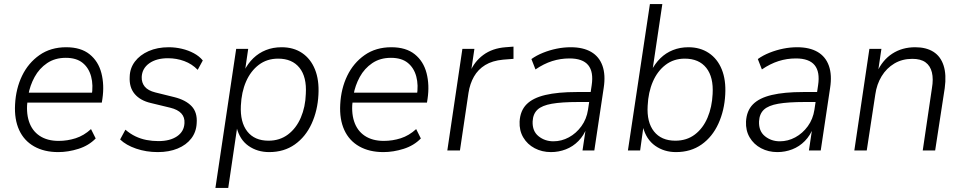

<svg xmlns="http://www.w3.org/2000/svg" viewBox="-20 -739 4732 943"><path d="M266 8Q197 8 147.5 -20Q98 -48 74 -100.5Q50 -153 54 -226Q58 -304 88.5 -367Q119 -430 174 -468.5Q229 -507 305 -507Q377 -507 420 -472.5Q463 -438 478 -380Q493 -322 483 -254L480 -235H97L105 -284H451L430 -267Q439 -321 427.5 -363.5Q416 -406 385.5 -430.5Q355 -455 303 -455Q250 -455 211.5 -429Q173 -403 150 -361Q127 -319 119 -272L116 -252Q107 -190 122 -143.5Q137 -97 174.5 -72Q212 -47 268 -47Q311 -47 351.5 -60Q392 -73 427 -105L450 -59Q416 -24 365.5 -8Q315 8 266 8Z M755 8Q698 8 648.5 -9Q599 -26 570 -54L596 -102Q619 -82 645 -69.5Q671 -57 699.5 -51.5Q728 -46 758 -46Q815 -46 849.5 -69.5Q884 -93 886 -134Q888 -163 870.5 -182Q853 -201 816 -210L721 -233Q669 -245 641.5 -277.5Q614 -310 617 -362Q618 -404 642.5 -436.5Q667 -469 710 -488Q753 -507 809 -507Q841 -507 873 -499.5Q905 -492 932 -477.5Q959 -463 976 -442L951 -396Q923 -425 885 -439Q847 -453 805 -453Q748 -453 713 -428Q678 -403 676 -361Q675 -333 691 -313.5Q707 -294 743 -285L836 -262Q892 -248 921 -217.5Q950 -187 946 -134Q944 -91 919.5 -59Q895 -27 852.5 -9.5Q810 8 755 8Z M1038 184 1140 -499H1199L1183 -389H1178Q1197 -427 1224 -453Q1251 -479 1286 -493Q1321 -507 1363 -507Q1422 -507 1464 -478.5Q1506 -450 1527 -398Q1548 -346 1544 -274Q1540 -196 1510.5 -131.5Q1481 -67 1428 -29.5Q1375 8 1302 8Q1244 8 1200.5 -22.5Q1157 -53 1142 -114H1145L1101 184ZM1299 -48Q1354 -48 1394.5 -78.5Q1435 -109 1457.5 -161.5Q1480 -214 1482 -278Q1487 -361 1451 -406Q1415 -451 1346 -451Q1291 -451 1251 -420.5Q1211 -390 1188.5 -338.5Q1166 -287 1163 -220Q1159 -139 1194.5 -93.5Q1230 -48 1299 -48Z M1863 8Q1794 8 1744.5 -20Q1695 -48 1671 -100.5Q1647 -153 1651 -226Q1655 -304 1685.5 -367Q1716 -430 1771 -468.5Q1826 -507 1902 -507Q1974 -507 2017 -472.5Q2060 -438 2075 -380Q2090 -322 2080 -254L2077 -235H1694L1702 -284H2048L2027 -267Q2036 -321 2024.5 -363.5Q2013 -406 1982.5 -430.5Q1952 -455 1900 -455Q1847 -455 1808.5 -429Q1770 -403 1747 -361Q1724 -319 1716 -272L1713 -252Q1704 -190 1719 -143.5Q1734 -97 1771.5 -72Q1809 -47 1865 -47Q1908 -47 1948.5 -60Q1989 -73 2024 -105L2047 -59Q2013 -24 1962.5 -8Q1912 8 1863 8Z M2177 0 2251 -499H2310L2293 -384H2288Q2309 -436 2353.5 -469Q2398 -502 2463 -507L2502 -510V-450L2451 -446Q2398 -441 2363 -419.5Q2328 -398 2308 -363Q2288 -328 2281 -283L2239 0Z M2686 8Q2642 8 2606 -11Q2570 -30 2550 -64Q2530 -98 2532 -142Q2535 -195 2566 -226.5Q2597 -258 2658.5 -272.5Q2720 -287 2812 -287H2892L2884 -238H2820Q2739 -238 2690.5 -229.5Q2642 -221 2620 -200.5Q2598 -180 2596 -143Q2594 -95 2625 -70Q2656 -45 2698 -45Q2738 -45 2774 -64.5Q2810 -84 2835.5 -119Q2861 -154 2868 -200L2886 -320Q2896 -386 2869 -419Q2842 -452 2777 -452Q2733 -452 2692 -439Q2651 -426 2610 -398L2590 -449Q2615 -467 2647.5 -480Q2680 -493 2714.5 -500Q2749 -507 2783 -507Q2844 -507 2883.5 -484Q2923 -461 2939 -416Q2955 -371 2945 -307L2899 0H2841L2858 -114H2863Q2848 -74 2821 -46.5Q2794 -19 2759 -5.5Q2724 8 2686 8Z M3300 8Q3242 8 3198 -23Q3154 -54 3138 -115H3140L3124 0H3064L3172 -719H3233L3184 -390H3178Q3197 -427 3223.5 -453Q3250 -479 3285 -493Q3320 -507 3361 -507Q3419 -507 3461.5 -478.5Q3504 -450 3525 -398Q3546 -346 3542 -275Q3538 -197 3508.5 -132Q3479 -67 3426 -29.5Q3373 8 3300 8ZM3297 -48Q3353 -48 3393 -78.5Q3433 -109 3455 -161Q3477 -213 3480 -277Q3485 -360 3449 -405.5Q3413 -451 3343 -451Q3289 -451 3249 -420.5Q3209 -390 3186.5 -338Q3164 -286 3161 -220Q3156 -139 3192 -93.5Q3228 -48 3297 -48Z M3798 8Q3754 8 3718 -11Q3682 -30 3662 -64Q3642 -98 3644 -142Q3647 -195 3678 -226.5Q3709 -258 3770.5 -272.5Q3832 -287 3924 -287H4004L3996 -238H3932Q3851 -238 3802.5 -229.5Q3754 -221 3732 -200.5Q3710 -180 3708 -143Q3706 -95 3737 -70Q3768 -45 3810 -45Q3850 -45 3886 -64.5Q3922 -84 3947.5 -119Q3973 -154 3980 -200L3998 -320Q4008 -386 3981 -419Q3954 -452 3889 -452Q3845 -452 3804 -439Q3763 -426 3722 -398L3702 -449Q3727 -467 3759.5 -480Q3792 -493 3826.5 -500Q3861 -507 3895 -507Q3956 -507 3995.5 -484Q4035 -461 4051 -416Q4067 -371 4057 -307L4011 0H3953L3970 -114H3975Q3960 -74 3933 -46.5Q3906 -19 3871 -5.5Q3836 8 3798 8Z M4176 0 4250 -499H4309L4292 -384H4287Q4314 -444 4362.5 -475.5Q4411 -507 4475 -507Q4529 -507 4564.5 -484.5Q4600 -462 4614.5 -417Q4629 -372 4620 -306L4573 0H4512L4557 -305Q4565 -351 4557 -383.5Q4549 -416 4525.5 -433Q4502 -450 4461 -450Q4411 -450 4372.5 -427Q4334 -404 4310 -364.5Q4286 -325 4279 -275L4237 0Z"/></svg>

Font: Nunitoga
Style: Light Italic
Weight: 300
Italic angle: -9°
Designer: Vernon Adams
Foundry: Vernon Adams
Version: Version 1.0